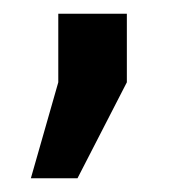

<svg xmlns="http://www.w3.org/2000/svg" viewBox="-20 -120 270 280"><path d="M93 140H25L65 0V-100H165V0Z"/></svg>

Font: Share
Style: Regular
Weight: 400
Designer: Ralph du Carrois
Version: Version 1.001